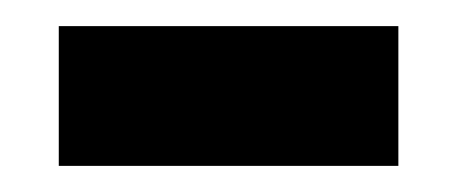

<svg xmlns="http://www.w3.org/2000/svg" viewBox="-20 -346 350 147"><path d="M25 -219V-326H285V-219Z"/></svg>

Font: Noto Serif Kannada
Style: Regular
Weight: 400
Designer: Universal Thirst, Indian Type Foundry and the Monotype Design Team
Foundry: Monotype Imaging Inc.
Version: Version 2.003